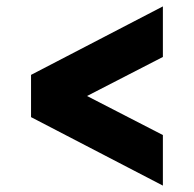

<svg xmlns="http://www.w3.org/2000/svg" viewBox="-20 -610 606 600"><path d="M77 -244V-376L489 -590V-432L252 -310L489 -188V-30Z"/></svg>

Font: Haskoy ExtraBold
Style: Regular
Weight: 800
Designer: Ertekin Erdin
Foundry: Ertekin Erdin
Version: Version 2.000; ttfautohint (v1.8.4.7-5d5b)